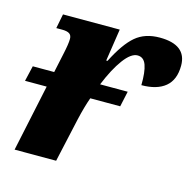

<svg xmlns="http://www.w3.org/2000/svg" viewBox="-86 -633 723 719"><g transform="rotate(15 276.0 -273.0)"><path d="M552 -465Q552 -410 519.5 -383Q487 -356 427 -356Q428 -407 418.5 -433.5Q409 -460 385 -460Q360 -460 331.5 -421.5Q303 -383 277 -319H384L371 -259H255Q242 -223 230 -171L192 0H31L86 -259H2L16 -319H99L115 -394Q124 -435 124 -454Q124 -468 115 -474Q106 -480 87 -480H64L75 -536H295L276 -411H281Q318 -484 354.5 -515Q391 -546 448 -546Q552 -546 552 -465Z"/></g></svg>

Font: Noto Serif NarrowExtraBold
Style: Italic
Weight: 800
Width: 4
Italic angle: -12°
Designer: Monotype Design Team
Foundry: Monotype Imaging Inc.
Version: Version 1.001